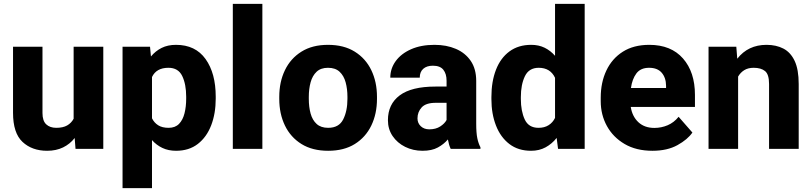

<svg xmlns="http://www.w3.org/2000/svg" viewBox="-20 -770 4200 993"><path d="M370.6 0 366.2 -56.2Q341.8 -24.9 306.2 -7.6Q270.5 9.8 223.6 9.8Q145.5 9.8 96.4 -36.1Q47.4 -82 47.4 -186.5V-528.3H199.7V-185.5Q199.7 -145 219 -127Q238.3 -108.9 271 -108.9Q305.7 -108.9 327.4 -121.3Q349.1 -133.8 360.8 -155.8V-528.3H514.2V0Z M1095.7 -270V-259.8Q1095.7 -183.1 1072.3 -122.1Q1048.8 -61 1003.2 -25.6Q957.5 9.8 890.6 9.8Q850.6 9.8 819.8 -4.9Q789.1 -19.5 766.1 -45.4V203.1H613.8V-528.3H755.9L760.7 -478Q784.2 -506.3 815.9 -522.2Q847.7 -538.1 890.1 -538.1Q990.7 -538.1 1043.2 -464.6Q1095.7 -391.1 1095.7 -270ZM942.9 -259.8V-270Q942.9 -334.5 922.4 -377Q901.9 -419.4 851.1 -419.4Q788.6 -419.4 766.1 -371.6V-158.2Q777.3 -135.3 798.1 -122.1Q818.8 -108.9 852.1 -108.9Q886.2 -108.9 906 -129.4Q925.8 -149.9 934.3 -184.1Q942.9 -218.3 942.9 -259.8Z M1336.9 -750V0H1184.1V-750Z M1424.3 -258.8V-269Q1424.3 -346.2 1453.6 -407Q1482.9 -467.8 1539.1 -502.9Q1595.2 -538.1 1676.3 -538.1Q1758.3 -538.1 1814.7 -502.9Q1871.1 -467.8 1900.4 -407Q1929.7 -346.2 1929.7 -269V-258.8Q1929.7 -181.6 1900.4 -120.8Q1871.1 -60.1 1814.9 -25.1Q1758.8 9.8 1677.2 9.8Q1595.7 9.8 1539.3 -25.1Q1482.9 -60.1 1453.6 -120.8Q1424.3 -181.6 1424.3 -258.8ZM1577.1 -269V-258.8Q1577.1 -216.8 1586.4 -182.9Q1595.7 -148.9 1617.7 -128.9Q1639.6 -108.9 1677.2 -108.9Q1732.9 -108.9 1754.9 -152.3Q1776.9 -195.8 1776.9 -258.8V-269Q1776.9 -310.1 1767.6 -344.2Q1758.3 -378.4 1736.3 -398.9Q1714.4 -419.4 1676.3 -419.4Q1639.2 -419.4 1617.4 -398.9Q1595.7 -378.4 1586.4 -344.2Q1577.1 -310.1 1577.1 -269Z M2311 0Q2301.8 -19 2296.4 -48.8Q2275.9 -24.4 2244.6 -7.3Q2213.4 9.8 2165.5 9.8Q2116.2 9.8 2075.4 -10.5Q2034.7 -30.8 2010.5 -66.4Q1986.3 -102.1 1986.3 -148.4Q1986.3 -231 2047.1 -276.6Q2107.9 -322.3 2232.4 -322.3H2289.6V-352.5Q2289.6 -388.2 2272.9 -409.2Q2256.3 -430.2 2218.8 -430.2Q2187 -430.2 2168.9 -414.1Q2150.9 -397.9 2150.9 -368.2H1998.5Q1998.5 -415.5 2026.6 -454.1Q2054.7 -492.7 2106.2 -515.4Q2157.7 -538.1 2227.1 -538.1Q2289.1 -538.1 2337.6 -517.3Q2386.2 -496.6 2414.6 -455.1Q2442.9 -413.6 2442.9 -351.6V-130.4Q2442.9 -83 2448.5 -55.7Q2454.1 -28.3 2464.8 -8.3V0ZM2200.2 -101.1Q2233.9 -101.1 2256.8 -116Q2279.8 -130.9 2289.6 -149.4V-238.3H2233.9Q2182.6 -238.3 2160.9 -214.6Q2139.2 -190.9 2139.2 -157.7Q2139.2 -133.3 2156.2 -117.2Q2173.3 -101.1 2200.2 -101.1Z M2521.5 -257.8V-268.1Q2521.5 -348.6 2545.2 -409.4Q2568.8 -470.2 2615 -504.2Q2661.1 -538.1 2727.5 -538.1Q2766.1 -538.1 2796.6 -523.2Q2827.1 -508.3 2850.6 -481.4V-750H3003.9V0H2866.2L2858.9 -56.6Q2834.5 -25.9 2801.8 -8.1Q2769 9.8 2726.6 9.8Q2660.2 9.8 2614.5 -25.1Q2568.8 -60.1 2545.2 -120.6Q2521.5 -181.2 2521.5 -257.8ZM2673.8 -268.1V-257.8Q2673.8 -195.8 2693.8 -152.3Q2713.9 -108.9 2765.1 -108.9Q2795.9 -108.9 2817.4 -122.6Q2838.9 -136.2 2850.6 -160.2V-367.7Q2826.2 -419.4 2766.1 -419.4Q2715.8 -419.4 2694.8 -376Q2673.8 -332.5 2673.8 -268.1Z M3354.5 9.8Q3270.5 9.8 3210.7 -25.1Q3150.9 -60.1 3118.9 -118.2Q3086.9 -176.3 3086.9 -246.6V-265.1Q3086.9 -343.8 3116.2 -405.5Q3145.5 -467.3 3201.4 -502.7Q3257.3 -538.1 3337.9 -538.1Q3450.7 -538.1 3512.5 -467.5Q3574.2 -397 3574.2 -279.3V-216.8H3242.2Q3250 -167.5 3281.7 -137.9Q3313.5 -108.4 3364.3 -108.4Q3400.4 -108.4 3433.1 -122.3Q3465.8 -136.2 3489.7 -166L3561 -84.5Q3536.6 -48.8 3483.9 -19.5Q3431.2 9.8 3354.5 9.8ZM3336.9 -419.4Q3293 -419.4 3271.2 -390.1Q3249.5 -360.8 3243.2 -314.9H3424.8V-326.7Q3424.3 -368.2 3402.3 -393.8Q3380.4 -419.4 3336.9 -419.4Z M3877.9 -419.4Q3849.1 -419.4 3829.3 -407.2Q3809.6 -395 3797.4 -374V0H3644.5V-528.3H3788.1L3793 -466.3Q3849.1 -538.1 3944.3 -538.1Q3994.1 -538.1 4031.5 -518.8Q4068.8 -499.5 4089.8 -455.1Q4110.8 -410.6 4110.8 -335V0H3957.5V-335.4Q3957.5 -385.3 3936.8 -402.3Q3916 -419.4 3877.9 -419.4Z"/></svg>

Font: Vazirmatn RD ExtraBold
Style: Regular
Weight: 800
Designer: Saber Rastikerdar
Foundry: Saber Rastikerdar
Version: Version 32.102